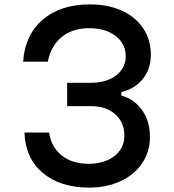

<svg xmlns="http://www.w3.org/2000/svg" viewBox="-20 -836 790 872"><path d="M385 16Q253 16 174 -51Q95 -118 91 -234H203Q213 -167 261 -129.5Q309 -92 383 -92Q430 -92 467 -108Q504 -124 524.5 -153Q545 -182 545 -220Q545 -280 503.5 -317Q462 -354 393 -354H285V-460H393Q464 -460 507.5 -493.5Q551 -527 551 -581Q551 -637 505 -672.5Q459 -708 386 -708Q310 -708 261 -668.5Q212 -629 197 -556H85Q93 -677 174 -746.5Q255 -816 388 -816Q470 -816 532.5 -788Q595 -760 630 -708Q665 -656 665 -587Q665 -523 628.5 -477.5Q592 -432 531 -418V-402Q590 -386 625.5 -335.5Q661 -285 661 -214Q661 -147 625.5 -94.5Q590 -42 527 -13Q464 16 385 16Z"/></svg>

Font: Martian Mono Custom sWd Rg
Style: Regular
Weight: 400
Width: 6
Monospace: yes
Designer: Alex Havermale
Foundry: Evil Martians
Version: Version 1.000